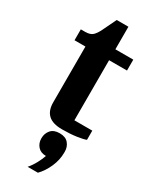

<svg xmlns="http://www.w3.org/2000/svg" viewBox="-241 -726 855 1068"><g transform="rotate(30 186.5 -191.5)"><path d="M207 10Q147 10 118.5 -16.5Q90 -43 90 -95V-454H20V-524H47Q80 -524 95.5 -538.5Q111 -553 125 -582L167 -669H242V-524H357V-454H242V-68H357V-9Q341 -2 300 4Q259 10 207 10ZM146 286Q155 276 164.5 262Q174 248 181.5 234Q189 220 195 206.5Q201 193 204 183Q170 183 151.5 162Q133 141 133 111V109Q133 79 151.5 57Q170 35 208 35Q246 35 264.5 57Q283 79 283 109V117Q283 163 263 208.5Q243 254 212 286H146Z"/></g></svg>

Font: IBM Plex Serif
Style: Bold
Weight: 700
Designer: Mike Abbink, Paul van der Laan, Pieter van Rosmalen
Foundry: Bold Monday
Version: Version 2.008